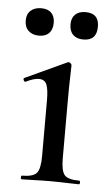

<svg xmlns="http://www.w3.org/2000/svg" viewBox="-46 -595 361 628"><g transform="rotate(5 135.0 -281.5)"><path d="M49 0Q46 0 46 -6Q46 -12 49 -12Q85 -12 97 -25.5Q109 -39 109 -81V-265Q109 -300 102.5 -316Q96 -332 77 -332Q69 -332 58.5 -329Q48 -326 34 -319Q30 -318 27.5 -323.5Q25 -329 29 -331L165 -394Q168 -395 169 -395Q172 -395 175.5 -392Q179 -389 179 -385Q179 -376 178 -346Q177 -316 177 -267V-81Q177 -39 188.5 -25.5Q200 -12 237 -12Q240 -12 240 -6Q240 0 237 0Q219 0 194.5 -1Q170 -2 143 -2Q116 -2 92 -1Q68 0 49 0ZM64 -473Q43 -473 30 -485Q17 -497 17 -519Q17 -540 30 -551.5Q43 -563 64 -563Q86 -563 97.5 -551.5Q109 -540 109 -519Q109 -497 97.5 -485Q86 -473 64 -473ZM210 -473Q188 -473 176 -485Q164 -497 164 -519Q164 -540 176 -551.5Q188 -563 210 -563Q254 -563 254 -519Q254 -473 210 -473Z"/></g></svg>

Font: Cormorant Infant Light Medium
Style: Regular
Weight: 500
Version: Version 4.001